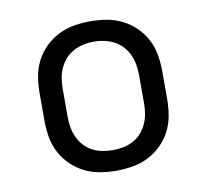

<svg xmlns="http://www.w3.org/2000/svg" viewBox="-65 -599 730 678"><g transform="rotate(-10 300.0 -260.0)"><path d="M300 8Q271 8 241.5 3Q212 -2 186 -15Q160 -28 138.5 -49Q117 -70 103.5 -96Q90 -122 85 -151.5Q80 -181 80 -210V-310Q80 -339 85 -368.5Q90 -398 103.5 -424Q117 -450 138.5 -471Q160 -492 186 -505Q212 -518 241.5 -523Q271 -528 300 -528Q329 -528 358.5 -523Q388 -518 414 -505Q440 -492 461.5 -471Q483 -450 496.5 -424Q510 -398 515 -368.5Q520 -339 520 -310V-210Q520 -181 515 -151.5Q510 -122 496.5 -96Q483 -70 461.5 -49Q440 -28 414 -15Q388 -2 358.5 3Q329 8 300 8ZM300 -66Q319 -66 337.5 -69.5Q356 -73 373 -82Q390 -91 402.5 -105Q415 -119 423 -136.5Q431 -154 434 -172.5Q437 -191 437 -210V-310Q437 -329 434 -347.5Q431 -366 423 -383.5Q415 -401 402.5 -415Q390 -429 373 -438Q356 -447 337.5 -451Q319 -455 300 -455Q281 -455 262.5 -451Q244 -447 227 -438Q210 -429 197.5 -415Q185 -401 177 -383.5Q169 -366 166 -347.5Q163 -329 163 -310V-210Q163 -191 166 -172.5Q169 -154 177 -136.5Q185 -119 197.5 -105Q210 -91 227 -82Q244 -73 262.5 -69.5Q281 -66 300 -66Z"/></g></svg>

Font: Nova
Style: Regular
Weight: 400
Monospace: yes
Designer: Belleve Invis
Foundry: Belleve Invis
Version: Version 24.1.4; ttfautohint (v1.8.4)